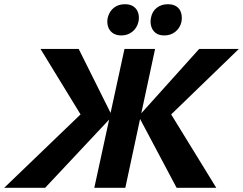

<svg xmlns="http://www.w3.org/2000/svg" viewBox="-67 -890 1152 910"><path d="M-47 0 366 -397 344 -300 125 -658H306L465 -339L147 0ZM380 0 523 -658H668L527 0ZM770 0 590 -339 877 -658H1065L695 -300L714 -397L958 0ZM508 -722Q483 -722 466.5 -734Q450 -746 444.5 -766Q439 -786 444 -808Q452 -837 473 -853.5Q494 -870 525 -870Q550 -870 566 -859Q582 -848 588 -828.5Q594 -809 589 -786Q582 -757 560 -739.5Q538 -722 508 -722ZM712 -722Q686 -722 670.5 -734Q655 -746 649.5 -766Q644 -786 649 -808Q655 -837 676.5 -853.5Q698 -870 729 -870Q754 -870 770 -859Q786 -848 791.5 -828.5Q797 -809 793 -786Q786 -757 764 -739.5Q742 -722 712 -722Z"/></svg>

Font: Ysabeau Infant ExtraBold
Style: Italic
Weight: 800
Italic angle: -12°
Designer: Christian Thalmann (Catharsis Fonts)
Version: Version 2.001;gftools[0.9.30]; featfreeze: ss01,ss02,lnum